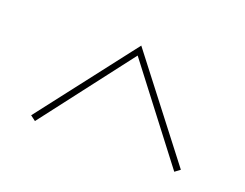

<svg xmlns="http://www.w3.org/2000/svg" viewBox="-53 -755 533 417"><g transform="rotate(20 214.0 -546.5)"><path d="M41 -439 214 -663 387 -439 375 -430 214 -640 53 -430Z"/></g></svg>

Font: Ysabeau Infant Thin
Style: Regular
Weight: 200
Designer: Christian Thalmann (Catharsis Fonts)
Version: Version 0.003